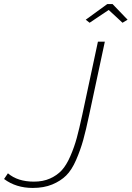

<svg xmlns="http://www.w3.org/2000/svg" viewBox="-53 -914 648 945"><path d="M369 -817 475 -894H501L575 -817L550 -802L482 -865L388 -802ZM-33 -33 -14 -61Q34 -20 114 -20Q159 -20 193.5 -35.5Q228 -51 251 -76Q274 -101 293.5 -146Q313 -191 325 -235.5Q337 -280 352 -349L429 -709H463L386 -349Q370 -273 356.5 -224.5Q343 -176 321.5 -126.5Q300 -77 272.5 -50Q245 -23 204 -6Q163 11 108 11Q26 11 -33 -33Z"/></svg>

Font: Raleway-v4020 ExtraLight
Style: Italic
Weight: 275
Italic angle: -12°
Designer: Matt McInerney, Pablo Impallari, Rodrigo Fuenzalida
Foundry: Matt McInerney, Pablo Impallari, Rodrigo Fuenzalida
Version: Version 4.020;PS 004.020;hotconv 1.0.88;makeotf.lib2.5.64775